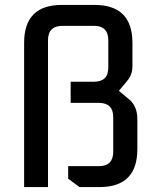

<svg xmlns="http://www.w3.org/2000/svg" viewBox="-20 -760 647 780"><path d="M78 0V-586Q78 -740 231 -740H364Q518 -740 518 -586V-491Q518 -457 498 -433L463 -391L505 -356Q538 -328 538 -276V-154Q538 0 384 0H303L257 -34V-85H382Q440 -85 440 -144V-284Q440 -342 382 -342H267V-428H362Q420 -428 420 -486V-596Q420 -655 362 -655H234Q175 -655 175 -596V0Z"/></svg>

Font: Oxanium Medium
Style: Regular
Weight: 500
Designer: Severin Meyer
Version: Version 1.001